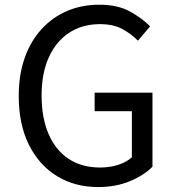

<svg xmlns="http://www.w3.org/2000/svg" viewBox="-20 -766 729 800"><path d="M388.7 13.4Q292.4 13.4 217.7 -32Q143.1 -77.5 100.6 -162.5Q58.1 -247.5 58.1 -366.2Q58.1 -454.9 83.1 -525.3Q108.2 -595.6 153.5 -645Q198.8 -694.4 259.9 -720.4Q321 -746.4 394.2 -746.4Q470.7 -746.4 522.1 -717.8Q573.5 -689.2 605.4 -656.1L554.7 -596.4Q526.7 -625.1 489.4 -645.2Q452.1 -665.4 396.6 -665.4Q322.6 -665.4 267.9 -629.3Q213.2 -593.3 183.3 -526.9Q153.3 -460.4 153.3 -368.5Q153.3 -276.2 181.9 -208.8Q210.5 -141.3 265.1 -104.7Q319.8 -68 397.9 -68Q437.4 -68 472.9 -79.4Q508.4 -90.8 529.5 -110.8V-302.8H374.3V-379.9H615.3V-71.5Q579.4 -35.1 520.9 -10.9Q462.4 13.4 388.7 13.4Z"/></svg>

Font: Noto Sans TC Thin
Style: Regular
Weight: 100
Designer: Ryoko NISHIZUKA 西塚涼子 (kana, bopomofo & ideographs); Paul D. Hunt (Latin, Greek & Cyrillic); Sandoll Communications 산돌커뮤니
Foundry: Adobe
Version: Version 2.004-H2;hotconv 1.0.118;makeotfexe 2.5.65603